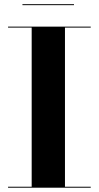

<svg xmlns="http://www.w3.org/2000/svg" viewBox="-20 -874 460 894"><path d="M84.5 -854.5H324.5V-850H84.5ZM17.5 -4.5H127.5V-745.5H17.5V-750H402.5V-745.5H282.5V-4.5H402.5V0H17.5Z"/></svg>

Font: Bodoni* 36pt
Style: Bold
Weight: 700
Version: Version 2.3